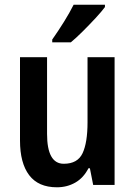

<svg xmlns="http://www.w3.org/2000/svg" viewBox="-20 -786 574 816"><path d="M467 -543V0H376L362 -71H356Q335 -30 300 -10Q265 10 222 10Q143 10 104 -41.5Q65 -93 65 -189V-543H180V-217Q180 -90 251 -90Q310 -90 331 -135Q352 -180 352 -266V-543ZM426 -756Q412 -737 386.5 -709.5Q361 -682 332.5 -653.5Q304 -625 281 -606H202V-618Q228 -655 252 -693.5Q276 -732 293 -766H426Z"/></svg>

Font: Noto Sans Kannada Condensed SemiBold
Style: Regular
Weight: 600
Width: 3
Designer: Jelle Bosma - Monotype Design Team
Foundry: Monotype Imaging Inc.
Version: Version 2.005; ttfautohint (v1.8.4.7-5d5b)